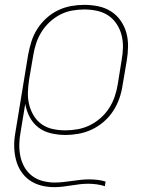

<svg xmlns="http://www.w3.org/2000/svg" viewBox="-20 -548 640 791"><path d="M203 223Q175 223 148.5 216Q122 209 101 194Q80 179 66 157Q52 135 45.5 109Q39 83 38.5 55.5Q38 28 43 0L96 -323Q101 -350 109.5 -377Q118 -404 133.5 -428.5Q149 -453 171 -473Q193 -493 219 -505.5Q245 -518 272.5 -523Q300 -528 327 -528Q357 -528 385.5 -522Q414 -516 437.5 -501Q461 -486 477 -463Q493 -440 500.5 -413Q508 -386 507.5 -356Q507 -326 502 -297L485 -197Q481 -169 471.5 -142Q462 -115 446 -90.5Q430 -66 407.5 -46.5Q385 -27 358.5 -14.5Q332 -2 304 3Q276 8 249 8Q219 8 189.5 1Q160 -6 138 -23Q116 -40 102.5 -65.5Q89 -91 84 -120L65 -5Q60 21 59.5 46.5Q59 72 64 96Q69 120 81 141Q93 162 112 176.5Q131 191 155.5 197.5Q180 204 205 204Q223 204 240.5 202Q258 200 276 197.5Q294 195 311.5 193Q329 191 347 191Q364 191 381.5 193Q399 195 415 200L412 219Q396 214 379 211.5Q362 209 344 209Q327 209 309 211Q291 213 273.5 216Q256 219 238 221Q220 223 203 223ZM249 -11Q274 -11 299.5 -15.5Q325 -20 349 -31.5Q373 -43 394 -61.5Q415 -80 429.5 -102.5Q444 -125 452.5 -150Q461 -175 465 -200L481 -300Q486 -326 486.5 -353Q487 -380 480.5 -404.5Q474 -429 460 -450Q446 -471 425.5 -484.5Q405 -498 379.5 -503.5Q354 -509 327 -509Q302 -509 277 -504.5Q252 -500 228.5 -488Q205 -476 185 -457.5Q165 -439 151 -416.5Q137 -394 129 -369.5Q121 -345 117 -320L100 -221Q96 -195 95 -168.5Q94 -142 100 -117.5Q106 -93 119 -71.5Q132 -50 152 -36Q172 -22 197 -16.5Q222 -11 249 -11Z"/></svg>

Font: Iosevka SS04 Thin Extended
Style: Italic
Weight: 100
Width: 7
Italic angle: -9°
Monospace: yes
Designer: Belleve Invis
Foundry: Belleve Invis
Version: Version 19.0.0; ttfautohint (v1.8.4)